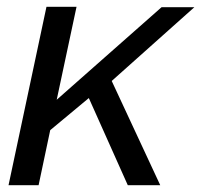

<svg xmlns="http://www.w3.org/2000/svg" viewBox="-20 -542 589 562"><path d="M116 -522H204L146 -250L453 -521H549L307 -305L449 0H354L240 -255L127 -161L93 0H5Z"/></svg>

Font: PTCRaleway Medium
Style: Italic
Weight: 500
Italic angle: -12°
Designer: Matt McInerney, Pablo Impallari, Rodrigo Fuenzalida
Foundry: Matt McInerney, Pablo Impallari, Rodrigo Fuenzalida
Version: Version 3.000g; ttfautohint (v1.5) -l 8 -r 28 -G 28 -x 14 -D